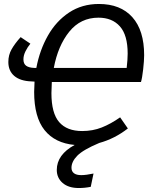

<svg xmlns="http://www.w3.org/2000/svg" viewBox="-20 -719 773 967"><path d="M241 -306Q239 -268 239 -250Q239 -149 278 -104Q317 -59 394 -59Q447 -59 492.5 -77Q538 -95 585 -128L624 -72Q557 -20 480 1Q399 35 369.5 65Q340 95 340 126Q340 144 352.5 153.5Q365 163 389 163Q413 163 451 155L437 222Q407 228 377 228Q325 228 295.5 202.5Q266 177 266 137Q266 60 356 11Q257 2 204.5 -63.5Q152 -129 152 -256Q152 -274 154 -308L138 -309Q82 -311 52 -336.5Q22 -362 22 -407Q22 -442 38.5 -471Q55 -500 84 -532L133 -499Q119 -482 108.5 -461Q98 -440 98 -420Q98 -398 111.5 -388Q125 -378 152 -377H163Q180 -467 221.5 -540Q263 -613 328 -656Q393 -699 478 -699Q587 -699 646.5 -632.5Q706 -566 706 -441Q706 -414 701 -369.5Q696 -325 690 -306ZM251 -377H618Q623 -420 623 -449Q623 -542 584 -586Q545 -630 476 -630Q386 -630 329 -559.5Q272 -489 251 -377Z"/></svg>

Font: Fira Sans Book
Style: Italic
Weight: 350
Italic angle: -8°
Designer: bBox Type GmbH & Carrois Corporate GbR & Edenspiekermann AG
Foundry: bBox Type GmbH & Carrois Corporate GbR & Edenspiekermann AG
Version: Version 4.301